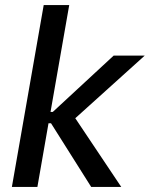

<svg xmlns="http://www.w3.org/2000/svg" viewBox="-20 -740 593 760"><path d="M128 0 172 -252H182L341 0H460L278 -272L553 -520H430L189 -297H180L254 -720H153L27 0Z"/></svg>

Font: Fixel Text 20240404 Medium
Style: Italic
Weight: 500
Width: 4
Italic angle: -10°
Designer: AlfaBravo + MacPaw
Foundry: Kyrylo Tkachov, Marchela Mozhyna, Serhii Makarenko, Maria Weinstein, Zakhar Kryvoshyya
Version: Version 1.211;Glyphs 3.2 (3225)